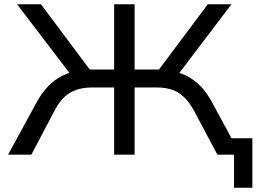

<svg xmlns="http://www.w3.org/2000/svg" viewBox="-20 -725 1203 900"><path d="M1077 155V0H1026V-77H1163V155ZM18 0 152 -246Q176 -290 206 -321Q236 -352 273.5 -370.5Q311 -389 358 -394L320 -364L60 -705H172L415 -380L389 -399H515V-705H611V-399H738L711 -380L954 -705H1065L806 -364L768 -394Q815 -389 852.5 -370.5Q890 -352 920 -321Q950 -290 973 -247L1107 0H999L890 -205Q860 -261 820 -288Q780 -315 713 -315H611V0H515V-315H413Q350 -315 308 -290Q266 -265 235 -205L127 0Z"/></svg>

Font: Nunito Sans 7pt SemiExpanded
Style: Regular
Weight: 400
Width: 6
Designer: Vernon Adams
Foundry: Vernon Adams
Version: Version 3.101;gftools[0.9.27]